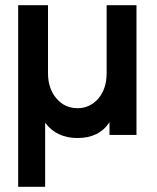

<svg xmlns="http://www.w3.org/2000/svg" viewBox="-20 -520 606 740"><path d="M506 -500H391V-238Q391 -178 359 -140Q326 -103 279 -103Q230 -103 198 -140Q165 -178 165 -238V-500H50V200H154V-47Q198 12 279 12Q362 12 402 -49V0H506Z"/></svg>

Font: Unageo
Style: SemiBold
Weight: 600
Designer: Richard Sepsi
Foundry: Richard Sepsi
Version: Version 2.000